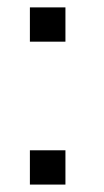

<svg xmlns="http://www.w3.org/2000/svg" viewBox="-20 -497 281 517"><path d="M156.2 -92.3V0H60.5V-92.3ZM156.2 -477.1V-384.8H60.5V-477.1Z"/></svg>

Font: Yantramanav Medium
Style: Regular
Weight: 500
Version: Version 1.001;PS 1.0;hotconv 1.0.72;makeotf.lib2.5.5900; ttf